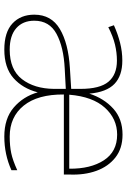

<svg xmlns="http://www.w3.org/2000/svg" viewBox="131 -709 588 890"><g transform="rotate(90 425.0 -264.0)"><path d="M604 -538Q668 -538 710 -505Q752 -472 772 -416.5Q792 -361 789 -291V-266H418Q417 -145 469.5 -80Q522 -15 613 -15Q656 -15 689.5 -22Q723 -29 769 -50V-23Q696 10 613 10Q529 10 478 -34Q427 -78 408 -145Q390 -75 342 -32.5Q294 10 210 10Q129 10 88.5 -28Q48 -66 48 -129Q48 -208 114.5 -247.5Q181 -287 296 -294L392 -300V-343Q392 -433 359 -472.5Q326 -512 261 -512Q224 -512 186.5 -503Q149 -494 106 -472L97 -498Q137 -516 178 -526.5Q219 -537 261 -537Q331 -537 369 -500.5Q407 -464 414 -384Q436 -452 483.5 -495Q531 -538 604 -538ZM604 -513Q531 -513 479.5 -456.5Q428 -400 419 -291H762Q763 -390 723 -451.5Q683 -513 604 -513ZM298 -270Q198 -265 137 -232Q76 -199 76 -129Q76 -76 110.5 -45.5Q145 -15 210 -15Q303 -15 347 -72Q391 -129 392 -220V-275Z"/></g></svg>

Font: Noto Sans Lao Looped Thin
Style: Regular
Weight: 100
Designer: Mark Frömberg, Ben Mitchell
Foundry: The Fontpad Ltd
Version: Version 1.002; ttfautohint (v1.8.4.7-5d5b)